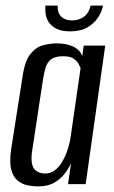

<svg xmlns="http://www.w3.org/2000/svg" viewBox="-20 -658 406 686"><path d="M116 8Q100 8 80.5 4.5Q61 1 44.5 -11.5Q28 -24 20.5 -51Q13 -78 20 -126L61 -387Q69 -441 89 -465.5Q109 -490 134.5 -496.5Q160 -503 184 -503Q218 -503 242.5 -491Q267 -479 274 -457L279 -495H356L286 0H223L234 -75Q226 -57 211.5 -38Q197 -19 174 -5.5Q151 8 116 8ZM141 -38Q160 -38 175 -49Q190 -60 200.5 -77Q211 -94 218 -113Q225 -132 228.5 -148Q232 -164 233 -173L268 -415Q266 -420 260.5 -430Q255 -440 243 -448.5Q231 -457 205 -457Q177 -457 163 -446.5Q149 -436 143 -416.5Q137 -397 133 -370L94 -113Q91 -88 94.5 -72.5Q98 -57 106.5 -50Q115 -43 124 -40.5Q133 -38 141 -38ZM230 -546Q200 -546 181.5 -555.5Q163 -565 154 -579Q145 -593 143 -609Q141 -625 142 -638H186Q185 -611 199.5 -598Q214 -585 237 -585Q261 -585 279 -597.5Q297 -610 304 -638H348Q344 -616 330 -595Q316 -574 292 -560Q268 -546 230 -546Z"/></svg>

Font: Alumni Sans Medium
Style: Italic
Weight: 500
Italic angle: -8°
Designer: Robert E. Leuschke
Foundry: Robert E. Leuschke
Version: Version 1.016